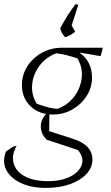

<svg xmlns="http://www.w3.org/2000/svg" viewBox="-26 -715 541 937"><path d="M199 202Q126 202 75.5 178Q25 154 4.5 114Q-16 74 3 25Q24 9 31.5 4.5Q39 0 55 -4Q29 44 41 83.5Q53 123 96 146Q139 169 208 169Q274 169 317.5 146.5Q361 124 373 89Q385 54 354 17L202 -33Q187 -48 180 -64.5Q173 -81 173 -98Q173 -119 184 -139Q195 -159 215 -171L214 -75L329 -38Q425 -8 425 64Q425 103 395.5 134.5Q366 166 315 184Q264 202 199 202ZM232 -156Q165 -156 123 -196.5Q81 -237 81 -300Q81 -350 107.5 -391.5Q134 -433 178.5 -457.5Q223 -482 276 -482Q341 -482 382 -441.5Q423 -401 423 -336Q423 -288 397 -247Q371 -206 327.5 -181Q284 -156 232 -156ZM256 -184Q307 -204 337.5 -245.5Q368 -287 373 -336.5Q378 -386 352 -430Q328 -438 302 -445Q276 -452 248 -455Q197 -435 166.5 -394Q136 -353 131 -303.5Q126 -254 153 -209Q189 -196 213.5 -190Q238 -184 256 -184ZM357 -434 276 -482H476L465 -441L366 -458ZM356 -691 322 -586 268 -577Q303 -644 343 -695ZM315 -606 341 -560Q322 -544 292 -533Q282 -544 276.5 -554Q271 -564 268 -577Z"/></svg>

Font: Piazzolla Thin Thin
Style: Italic
Weight: 250
Italic angle: -11.3°
Version: Version 2.005